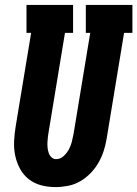

<svg xmlns="http://www.w3.org/2000/svg" viewBox="-20 -755 560 783"><path d="M206 8Q176 8 147.5 0.5Q119 -7 97 -24.5Q75 -42 61.5 -67Q48 -92 42 -120.5Q36 -149 37.5 -179.5Q39 -210 44 -240L107 -621H88V-735H278V-621H245L179 -221Q177 -210 175.5 -198.5Q174 -187 173.5 -175.5Q173 -164 174 -153Q175 -142 178.5 -131.5Q182 -121 190 -113.5Q198 -106 209 -106Q226 -106 239.5 -118.5Q253 -131 261 -146Q269 -161 273 -177Q277 -193 280 -209L348 -621H330V-735H520V-621H486L415 -190Q411 -165 403 -140Q395 -115 381.5 -91.5Q368 -68 349 -48.5Q330 -29 306.5 -15.5Q283 -2 257 3Q231 8 206 8Z"/></svg>

Font: Iosevka Slab Heavy Oblique
Style: Regular
Weight: 900
Italic angle: -9°
Monospace: yes
Designer: Belleve Invis
Foundry: Belleve Invis
Version: Version 11.1.1; ttfautohint (v1.8.3)